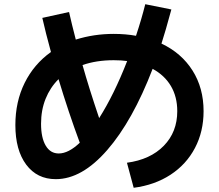

<svg xmlns="http://www.w3.org/2000/svg" viewBox="-20 -838 1040 912"><path d="M822 -310Q822 -378 792 -429Q762 -480 705 -511Q610 -264 489.5 -125.5Q369 13 245 13Q156 13 104.5 -56Q53 -125 53 -244Q53 -355 97 -444Q141 -533 222 -591Q197 -682 181 -753L308 -781Q321 -723 340 -650Q426 -677 520 -677Q577 -677 626 -668Q652 -746 670 -818L794 -793Q765 -686 747 -631Q842 -586 894.5 -503Q947 -420 947 -310Q947 -213 906 -135Q865 -57 790 -8Q715 41 615 54L583 -65Q694 -80 758 -145.5Q822 -211 822 -310ZM259 -109Q305 -109 359 -160Q305 -306 258 -462Q218 -422 196.5 -368.5Q175 -315 175 -250Q175 -184 197 -146.5Q219 -109 259 -109ZM451 -277Q522 -389 584 -548Q557 -552 520 -552Q438 -552 372 -529Q402 -422 451 -277Z"/></svg>

Font: Enso
Style: Bold
Weight: 700
Designer: Coji Morishita
Foundry: UNDERFOREST DESIGN
Version: Version 1.000